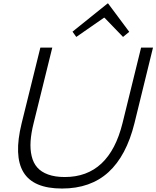

<svg xmlns="http://www.w3.org/2000/svg" viewBox="-20 -1087 910 1117"><path d="M870.1 -810.1 762.2 -370.1Q715.3 -180.7 611.1 -85.4Q506.8 9.8 340.8 9.8Q173.8 9.8 116.5 -85Q59.1 -179.7 106 -370.1L214.8 -810.1H284.2L175.8 -371.1Q161.1 -313 158 -265.9Q154.8 -218.8 164.1 -179.2Q173.3 -139.6 196.5 -113Q219.7 -86.4 260 -71.8Q300.3 -57.1 356.9 -57.1Q615.2 -57.1 692.9 -371.1L800.8 -810.1ZM608.9 -1066.9 731.9 -901.9 695.8 -872.1 587.9 -983.9H585L423.8 -872.1L401.9 -902.8L606 -1066.9Z"/></svg>

Font: Sinkin Sans 300 Light Italic
Style: Regular
Weight: 300
Italic angle: -112°
Designer: Keith Bates
Foundry: K-Type
Version: Sinkin Sans (version 1.0)  by Keith Bates   •   © 2014   www